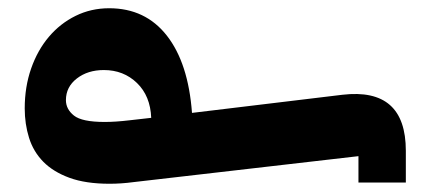

<svg xmlns="http://www.w3.org/2000/svg" viewBox="-20 -443 1045 466"><path d="M850 -64 304 -1Q289 1 274.5 2Q260 3 246 3Q188 3 148.5 -11.5Q109 -26 85 -50.5Q61 -75 50.5 -108.5Q40 -142 40 -180Q40 -232 55.5 -276.5Q71 -321 98.5 -353.5Q126 -386 163.5 -404.5Q201 -423 245 -423Q333 -423 385 -356.5Q437 -290 446 -169L811 -213Q965 -231 965 -77V0H850ZM140 -200Q140 -178 159.5 -162.5Q179 -147 234 -147Q247 -147 262 -148Q277 -149 294 -151L347 -157Q345 -210 312.5 -241.5Q280 -273 232 -273Q193 -273 166.5 -252.5Q140 -232 140 -200Z"/></svg>

Font: IBM Plex Arabic
Style: Bold
Weight: 700
Designer: Mike Abbink, Paul van der Laan, Pieter van Rosmalen, Wael Morcos, Khajak Apelian
Foundry: Bold Monday
Version: Version 1.0